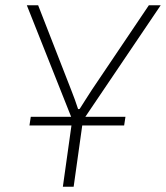

<svg xmlns="http://www.w3.org/2000/svg" viewBox="-20 -710 631 730"><path d="M591 -690 291 -246 258 -247 82 -690H125L251 -367Q258 -350 264.5 -331.5Q271 -313 277 -295L283 -296Q294 -314 306.5 -333Q319 -352 329 -368L546 -690ZM300 -285 260 0H219L259 -285ZM457 -266 452 -233H92L97 -266Z"/></svg>

Font: Exo 2 ExtraLight
Style: Italic
Weight: 250
Italic angle: -8°
Designer: Natanael Gama
Foundry: Natanael Gama
Version: Version 2.010